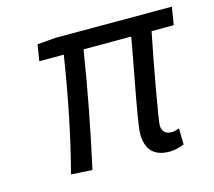

<svg xmlns="http://www.w3.org/2000/svg" viewBox="-81 -609 804 720"><g transform="rotate(-15 321.0 -248.5)"><path d="M494.1 13.2Q403.8 13.2 403.8 -80.1Q403.8 -98.1 413.6 -155.3Q423.3 -212.4 440.9 -305.2Q458.5 -397.9 465.8 -440.9H280.8Q245.6 -219.2 195.8 4.9L113.8 0Q165 -192.9 204.1 -440.9H108.9L119.1 -503.9L189.9 -509.8H642.1L630.9 -440.9H544.9Q524.9 -343.3 503.9 -224.4Q482.9 -105.5 482.9 -92.8Q482.9 -55.2 522 -55.2Q529.8 -55.2 549.8 -62L550.8 1Q519 13.2 494.1 13.2Z"/></g></svg>

Font: Office Code Pro Italic
Style: Regular
Weight: 400
Italic angle: -9°
Designer: Nathan Rutzky & Paul D. Hunt
Foundry: Adobe Systems Incorporated
Version: Version 1.004;PS 001.004;hotconv 1.0.70;makeotf.lib2.5.58329